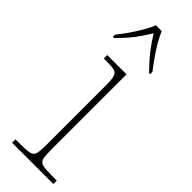

<svg xmlns="http://www.w3.org/2000/svg" viewBox="-258 -781 796 796"><g transform="rotate(45 140.0 -383.0)"><path d="M31 0V-20H61Q97 -20 113.5 -24Q130 -28 134 -43.5Q138 -59 138 -94V-442Q138 -477 133.5 -492.5Q129 -508 115 -512Q101 -516 71 -516H53V-536H166V-94Q166 -59 170 -43.5Q174 -28 191 -24Q208 -20 245 -20H273V0ZM16 -619Q32 -638 50 -664Q68 -690 84 -717Q100 -744 108 -766H143Q151 -744 167 -717Q183 -690 201.5 -664Q220 -638 235 -619V-606H228Q191 -644 169.5 -671.5Q148 -699 125 -736Q103 -699 82 -671.5Q61 -644 23 -606H16Z"/></g></svg>

Font: Noto Serif Tamil Thin
Style: Regular
Weight: 100
Designer: Indian Type Foundry, Tom Grace, and the Monotype Design Team
Foundry: Monotype Imaging Inc.
Version: Version 2.004; ttfautohint (v1.8.4.7-5d5b)